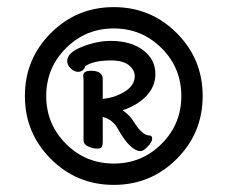

<svg xmlns="http://www.w3.org/2000/svg" viewBox="-20 -722 640 540"><path d="M123 -275Q50 -348 50 -452Q50 -556 123 -629Q196 -702 300 -702Q404 -702 477 -629Q550 -556 550 -452Q550 -348 477 -275Q404 -202 300 -202Q196 -202 123 -275ZM165.5 -586.5Q110 -531 110 -452Q110 -373 165.5 -317.5Q221 -262 300 -262Q379 -262 434.5 -317.5Q490 -373 490 -452Q490 -531 434.5 -586.5Q379 -642 300 -642Q221 -642 165.5 -586.5ZM215 -327V-497Q215 -499 214.5 -503.5Q214 -508 214 -509Q214 -523 236 -523Q269 -523 269 -499V-444Q303 -447 331 -464.5Q359 -482 359 -508Q359 -525 342.5 -538.5Q326 -552 292 -552Q243 -552 220 -536Q215 -520 199 -520Q189 -520 179 -529.5Q169 -539 169 -550Q169 -574 211 -590.5Q253 -607 291 -607Q348 -607 382.5 -581Q417 -555 417 -514Q417 -479 392 -452.5Q367 -426 325 -412Q346 -397 356 -380Q380 -341 400 -341Q408 -341 408 -332Q408 -323 395.5 -310Q383 -297 376 -297Q347 -297 313 -357Q298 -386 269 -393V-325Q269 -313 266 -308.5Q263 -304 253 -304Q241 -304 228 -310Q215 -316 215 -327Z"/></svg>

Font: Grand Hotel
Style: Regular
Weight: 400
Designer: Brian J. Bonislawsky & Jim Lyles for Astigmatic (AOETI)
Foundry: Astigmatic (AOETI)
Version: Version 001.000